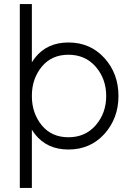

<svg xmlns="http://www.w3.org/2000/svg" viewBox="-20 -720 654 940"><path d="M136 200V-85Q140 -79 144 -73Q148 -67 152 -62Q211 12 315 12Q422 12 491 -64Q560 -141 560 -250Q560 -360 491 -436Q422 -512 315 -512Q211 -512 152 -438Q148 -433 144 -427Q140 -421 136 -415V-700H77V200ZM315 -452Q397 -452 448 -394Q500 -334 500 -250Q500 -166 448 -106Q397 -48 315 -48Q233 -48 185 -106Q161 -135 148.5 -171Q136 -207 136 -250Q136 -294 148.5 -329.5Q161 -365 185 -394Q233 -452 315 -452Z"/></svg>

Font: Unageo Variable
Style: Regular
Weight: 300
Designer: Richard Sepsi
Foundry: Richard Sepsi
Version: Version 2.200